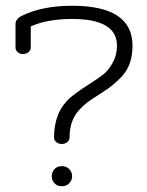

<svg xmlns="http://www.w3.org/2000/svg" viewBox="-20 -638 512 668"><path d="M168 -160Q168 -248 224 -298Q248 -318 285.5 -342Q323 -366 340 -379.5Q357 -393 372 -419.5Q387 -446 387 -479Q387 -572 231 -572Q144 -572 87 -546V-473Q87 -463 79 -456.5Q71 -450 60 -450Q49 -450 41.5 -456.5Q34 -463 34 -473V-554Q34 -573 58 -584Q128 -618 231 -618Q441 -618 441 -479Q441 -412 404 -372Q375 -341 337 -317Q299 -293 286 -283.5Q273 -274 256 -256Q222 -220 222 -160Q222 -150 214 -143.5Q206 -137 195 -137Q184 -137 176 -143.5Q168 -150 168 -160ZM169.5 -0.5Q160 -11 160 -25Q160 -39 169.5 -49.5Q179 -60 195 -60Q211 -60 221 -49.5Q231 -39 231 -25Q231 -11 221 -0.5Q211 10 195 10Q179 10 169.5 -0.5Z"/></svg>

Font: Flamenco
Style: Regular
Weight: 400
Designer: Luciano Vergara
Foundry: Luciano Vergara
Version: Version 1.003